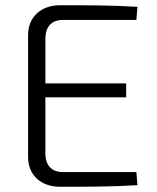

<svg xmlns="http://www.w3.org/2000/svg" viewBox="-20 -711 597 732"><path d="M500 -55H220C177 -55 153 -80 153 -127V-340H461V-393H153V-562C153 -610 177 -635 220 -635H500L504 -685C410 -691 307 -691 209 -691C136 -691 87 -646 87 -577V-113C87 -44 135 1 209 1C307 1 410 1 504 -5Z"/></svg>

Font: SnT
Style: Regular
Weight: 300
Designer: Natanael Gama
Version: Version 1.001;PS 001.001;hotconv 1.0.70;makeotf.lib2.5.58329